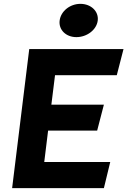

<svg xmlns="http://www.w3.org/2000/svg" viewBox="-20 -968 662 998"><path d="M290 -861C284 -813 323 -775 377 -775C432 -775 482 -813 488 -861C494 -909 453 -948 398 -948C344 -948 296 -910 290 -861ZM247 -424 266 -577H587L622 -713H132L43 10H520L553 -126H210L230 -289H485L520 -424Z"/></svg>

Font: Bluebird
Style: SfBdExtObl
Weight: 700
Designer: Jasper
Foundry: Cannot Into Space Fonts
Version: Version 0.98